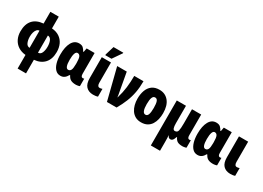

<svg xmlns="http://www.w3.org/2000/svg" viewBox="-14 -1733 4020 2931"><g transform="rotate(30 1996.0 -268.0)"><path d="M279 240V0Q202 -7 146.5 -43.5Q91 -80 61.5 -140Q32 -200 32 -276Q32 -402 94.5 -472.5Q157 -543 279 -553V-760H427V-553Q505 -547 559.5 -511Q614 -475 642.5 -414.5Q671 -354 671 -276Q671 -152 607 -81Q543 -10 427 0V240ZM279 -125V-428Q252 -427 233.5 -405.5Q215 -384 205.5 -350Q196 -316 196 -276Q196 -214 216 -170Q236 -126 279 -125ZM427 -125Q471 -126 490 -170.5Q509 -215 509 -276Q509 -337 489.5 -381.5Q470 -426 427 -428Z M896 10Q844 10 808.5 -26.5Q773 -63 754.5 -127Q736 -191 736 -274Q736 -406 779 -484.5Q822 -563 903 -563Q951 -563 975.5 -539.5Q1000 -516 1016 -484H1025L1038 -553H1178V-189Q1178 -130 1212 -130Q1225 -130 1237 -135V-3Q1234 0 1221 3Q1208 6 1194 8Q1180 10 1172 10Q1113 10 1079 -9Q1045 -28 1026 -71H1016Q994 -31 965.5 -10.5Q937 10 896 10ZM955 -129Q986 -129 1001 -158Q1016 -187 1016 -263V-285Q1016 -362 1001 -393Q986 -424 954 -424Q927 -424 913.5 -385Q900 -346 900 -273Q900 -129 955 -129Z M1472 10Q1394 9 1349.5 -38Q1305 -85 1305 -185V-553H1467V-198Q1467 -130 1511 -130Q1532 -130 1556 -139V-2Q1536 5 1514 7.5Q1492 10 1472 10ZM1336 -606V-620L1383 -776H1555V-766L1445 -606Z M1715 0 1576 -553H1745L1807 -211Q1810 -194 1813.5 -176.5Q1817 -159 1818 -142H1821Q1853 -248 1865 -347Q1877 -446 1877 -553H2040Q2040 -445 2023 -353.5Q2006 -262 1971.5 -176.5Q1937 -91 1885 0Z M2544 -278Q2544 -225 2532.5 -173.5Q2521 -122 2495 -80.5Q2469 -39 2425.5 -14.5Q2382 10 2318 10Q2259 10 2216.5 -14Q2174 -38 2146.5 -79Q2119 -120 2106 -171.5Q2093 -223 2093 -278Q2093 -358 2116 -422.5Q2139 -487 2189 -525Q2239 -563 2320 -563Q2421 -563 2482.5 -489Q2544 -415 2544 -278ZM2257 -276Q2257 -125 2319 -125Q2353 -125 2366.5 -163.5Q2380 -202 2380 -278Q2380 -354 2366.5 -391Q2353 -428 2319 -428Q2287 -428 2272 -391Q2257 -354 2257 -276Z M2627 240V-553H2789V-246Q2789 -191 2798.5 -162.5Q2808 -134 2832 -134Q2876 -134 2885.5 -174Q2895 -214 2895 -300V-553H3057V-189Q3057 -130 3091 -130Q3104 -130 3116 -135V-3Q3113 0 3100 3Q3087 6 3073 8Q3059 10 3051 10Q2992 10 2961.5 -7.5Q2931 -25 2912 -68H2904Q2893 -31 2877.5 -10.5Q2862 10 2836 10Q2817 10 2806.5 0Q2796 -10 2787 -31H2785Q2787 -9 2788 21Q2789 51 2789 84V240Z M3314 10Q3262 10 3226.5 -26.5Q3191 -63 3172.5 -127Q3154 -191 3154 -274Q3154 -406 3197 -484.5Q3240 -563 3321 -563Q3369 -563 3393.5 -539.5Q3418 -516 3434 -484H3443L3456 -553H3596V-189Q3596 -130 3630 -130Q3643 -130 3655 -135V-3Q3652 0 3639 3Q3626 6 3612 8Q3598 10 3590 10Q3531 10 3497 -9Q3463 -28 3444 -71H3434Q3412 -31 3383.5 -10.5Q3355 10 3314 10ZM3373 -129Q3404 -129 3419 -158Q3434 -187 3434 -263V-285Q3434 -362 3419 -393Q3404 -424 3372 -424Q3345 -424 3331.5 -385Q3318 -346 3318 -273Q3318 -129 3373 -129Z M3890 10Q3812 9 3767.5 -38Q3723 -85 3723 -185V-553H3885V-198Q3885 -130 3929 -130Q3950 -130 3974 -139V-2Q3954 5 3932 7.5Q3910 10 3890 10Z"/></g></svg>

Font: Noto Sans ExtraCondensed Black
Style: Regular
Weight: 900
Width: 2
Designer: Monotype Design Team
Foundry: Monotype Imaging Inc.
Version: Version 2.013; ttfautohint (v1.8.4.7-5d5b)